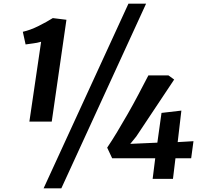

<svg xmlns="http://www.w3.org/2000/svg" viewBox="-20 -968 1113 1039"><path d="M139 -310 202.5 -742Q179.5 -735.5 161.5 -733.5Q143.5 -731.5 118.5 -727.5L103.5 -796Q144 -805 189 -827.5Q234 -850 265.5 -870H266.5L339.5 -861L260 -310ZM675 -948H770.5L312 51H216ZM806 0 820 -111.5H587L560 -169Q586 -207.5 614 -254Q642 -300.5 671.2 -351.5Q700.5 -402.5 728.5 -455.8Q756.5 -509 783 -560H891.5L922.5 -537.5L717.5 -229.5L685 -189.5L831.5 -196L854 -357L961.5 -369.5L941.5 -199L1027 -204L1014.5 -111.5H929.5L916 0Z"/></svg>

Font: Merriweather Sans Medium
Style: Italic
Weight: 500
Italic angle: -7.5°
Designer: Eben Sorkin
Foundry: Eben Sorkin
Version: Version 2.001